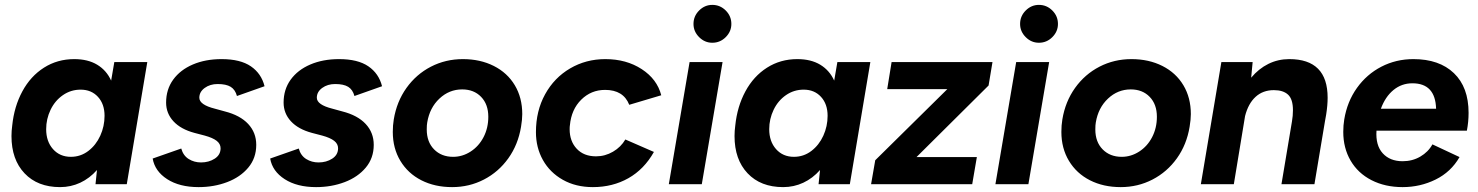

<svg xmlns="http://www.w3.org/2000/svg" viewBox="-20 -754 6050 786"><path d="M377 -58Q347 -24 308.5 -6Q270 12 226 12Q134 12 80.5 -44.5Q27 -101 27 -197Q27 -218 30 -240Q38 -318 71.5 -380Q105 -442 160 -477Q215 -512 284 -512Q340 -512 378 -489Q416 -466 435 -424L448 -500H583L499 0H371ZM270 -112Q310 -112 341.5 -136Q373 -160 390.5 -198.5Q408 -237 408 -280Q408 -328 381 -357.5Q354 -387 310 -387Q270 -387 237.5 -364.5Q205 -342 187 -304.5Q169 -267 169 -225Q169 -175 197 -143.5Q225 -112 270 -112Z M605 -105 722 -146Q730 -117 752.5 -103Q775 -89 803 -89Q835 -89 859 -104.5Q883 -120 883 -147Q883 -165 867 -177.5Q851 -190 818 -199L776 -210Q720 -225 690 -257.5Q660 -290 660 -334Q660 -388 689 -428Q718 -468 769.5 -490Q821 -512 887 -512Q964 -512 1007 -482.5Q1050 -453 1063 -401L950 -361Q943 -387 924.5 -398.5Q906 -410 871 -410Q840 -410 818 -394Q796 -378 796 -354Q796 -325 860 -309L900 -298Q963 -282 996 -246.5Q1029 -211 1029 -161Q1029 -107 996.5 -68Q964 -29 910 -8.5Q856 12 793 12Q715 12 664.5 -20.5Q614 -53 605 -105Z M1086 -105 1203 -146Q1211 -117 1233.5 -103Q1256 -89 1284 -89Q1316 -89 1340 -104.5Q1364 -120 1364 -147Q1364 -165 1348 -177.5Q1332 -190 1299 -199L1257 -210Q1201 -225 1171 -257.5Q1141 -290 1141 -334Q1141 -388 1170 -428Q1199 -468 1250.5 -490Q1302 -512 1368 -512Q1445 -512 1488 -482.5Q1531 -453 1544 -401L1431 -361Q1424 -387 1405.5 -398.5Q1387 -410 1352 -410Q1321 -410 1299 -394Q1277 -378 1277 -354Q1277 -325 1341 -309L1381 -298Q1444 -282 1477 -246.5Q1510 -211 1510 -161Q1510 -107 1477.5 -68Q1445 -29 1391 -8.5Q1337 12 1274 12Q1196 12 1145.5 -20.5Q1095 -53 1086 -105Z M1588 -214Q1588 -241 1592 -265Q1604 -338 1644 -394Q1684 -450 1744 -481Q1804 -512 1875 -512Q1946 -512 2001.5 -484Q2057 -456 2087.5 -405Q2118 -354 2118 -287Q2118 -265 2113 -235Q2101 -162 2061 -106Q2021 -50 1961 -19Q1901 12 1831 12Q1760 12 1705 -16Q1650 -44 1619 -95.5Q1588 -147 1588 -214ZM1727 -224Q1727 -173 1757 -142.5Q1787 -112 1835 -112Q1873 -112 1906.5 -133.5Q1940 -155 1959.5 -192.5Q1979 -230 1979 -276Q1979 -327 1949.5 -357.5Q1920 -388 1872 -388Q1819 -388 1779 -350.5Q1739 -313 1729 -253Q1727 -243 1727 -224Z M2174 -213Q2174 -300 2211.5 -368Q2249 -436 2314 -474Q2379 -512 2458 -512Q2544 -512 2607 -471Q2670 -430 2687 -364L2556 -325Q2532 -386 2457 -386Q2400 -386 2359.5 -346Q2319 -306 2313 -241Q2312 -236 2312 -225Q2312 -176 2341 -145Q2370 -114 2420 -114Q2457 -114 2489.5 -133Q2522 -152 2540 -183L2657 -132Q2617 -61 2552.5 -24.5Q2488 12 2407 12Q2337 12 2284 -18Q2231 -48 2202.5 -99Q2174 -150 2174 -213Z M2803 -500H2938L2853 0H2718ZM2819 -656Q2819 -688 2842 -711Q2865 -734 2896 -734Q2928 -734 2951 -711Q2974 -688 2974 -656Q2974 -625 2951 -602Q2928 -579 2896 -579Q2865 -579 2842 -602Q2819 -625 2819 -656Z M3337 -58Q3307 -24 3268.5 -6Q3230 12 3186 12Q3094 12 3040.5 -44.5Q2987 -101 2987 -197Q2987 -218 2990 -240Q2998 -318 3031.5 -380Q3065 -442 3120 -477Q3175 -512 3244 -512Q3300 -512 3338 -489Q3376 -466 3395 -424L3408 -500H3543L3459 0H3331ZM3230 -112Q3270 -112 3301.5 -136Q3333 -160 3350.5 -198.5Q3368 -237 3368 -280Q3368 -328 3341 -357.5Q3314 -387 3270 -387Q3230 -387 3197.5 -364.5Q3165 -342 3147 -304.5Q3129 -267 3129 -225Q3129 -175 3157 -143.5Q3185 -112 3230 -112Z M3563 -98 3858 -389H3612L3630 -500H4043L4027 -404L3732 -111H3979L3960 0H3546Z M4140 -500H4275L4190 0H4055ZM4156 -656Q4156 -688 4179 -711Q4202 -734 4233 -734Q4265 -734 4288 -711Q4311 -688 4311 -656Q4311 -625 4288 -602Q4265 -579 4233 -579Q4202 -579 4179 -602Q4156 -625 4156 -656Z M4325 -214Q4325 -241 4329 -265Q4341 -338 4381 -394Q4421 -450 4481 -481Q4541 -512 4612 -512Q4683 -512 4738.5 -484Q4794 -456 4824.5 -405Q4855 -354 4855 -287Q4855 -265 4850 -235Q4838 -162 4798 -106Q4758 -50 4698 -19Q4638 12 4568 12Q4497 12 4442 -16Q4387 -44 4356 -95.5Q4325 -147 4325 -214ZM4464 -224Q4464 -173 4494 -142.5Q4524 -112 4572 -112Q4610 -112 4643.5 -133.5Q4677 -155 4696.5 -192.5Q4716 -230 4716 -276Q4716 -327 4686.5 -357.5Q4657 -388 4609 -388Q4556 -388 4516 -350.5Q4476 -313 4466 -253Q4464 -243 4464 -224Z M4980 -500H5108L5102 -436Q5133 -473 5172.5 -492.5Q5212 -512 5258 -512Q5415 -512 5415 -354Q5415 -323 5409 -285L5404 -257L5361 0H5226L5269 -257Q5273 -280 5273 -303Q5273 -348 5253 -366.5Q5233 -385 5195 -385Q5150 -385 5120 -357.5Q5090 -330 5077 -279L5031 0H4896Z M5479 -214Q5479 -241 5483 -265Q5495 -338 5535 -394Q5575 -450 5635 -481Q5695 -512 5766 -512Q5872 -512 5932 -454.5Q5992 -397 5992 -292Q5992 -255 5985 -219H5615Q5611 -159 5640.5 -126.5Q5670 -94 5722 -94Q5762 -94 5794.5 -113Q5827 -132 5844 -163L5955 -111Q5920 -50 5857 -19Q5794 12 5722 12Q5650 12 5594.5 -16.5Q5539 -45 5509 -96.5Q5479 -148 5479 -214ZM5859 -309Q5856 -413 5762 -413Q5718 -413 5684.5 -385.5Q5651 -358 5633 -309Z"/></svg>

Font: Oak Sans
Style: Bold Italic
Weight: 700
Italic angle: -9.5°
Foundry: Erik Kennedy, Walven
Version: Version 1.000